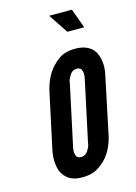

<svg xmlns="http://www.w3.org/2000/svg" viewBox="-113 -788 606 857"><g transform="rotate(-15 190.0 -359.5)"><path d="M307 -727 340 -637H262L202 -727ZM318 -133C303 -80 281 -43 238 -14C217 1 191 8 158 8C126 8 103 -1 88 -15C72 -29 64 -45 60 -64C55 -87 55 -111 59 -136L118 -411C133 -464 155 -502 198 -533C217 -548 244 -555 277 -555C309 -555 332 -546 348 -533C364 -520 372 -501 376 -484C381 -463 382 -441 377 -414ZM282 -411C287 -432 286 -448 279 -459C275 -464 268 -467 259 -467C240 -467 229 -454 222 -439C217 -431 214 -422 213 -411L154 -136C149 -117 150 -101 157 -89C161 -84 168 -81 177 -81C196 -81 207 -93 214 -108C219 -116 222 -125 223 -136Z"/></g></svg>

Font: League Gothic Italic
Style: Regular
Weight: 400
Designer: Tyler Finck
Foundry: The League of Moveable Type
Version: Version 1.001;PS 001.001;hotconv 1.0.56;makeotf.lib2.0.21325